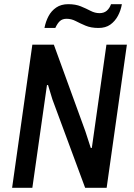

<svg xmlns="http://www.w3.org/2000/svg" viewBox="-20 -900 640 920"><path d="M38 0 135 -686H238L389 -271L415 -191H420L490 -686H588L491 0H388L231 -424L210 -493L205 -492L135 0ZM193 -766Q199 -797 212.5 -822.5Q226 -848 249.5 -864Q273 -880 307 -880Q342 -880 367.5 -869.5Q393 -859 414 -848Q435 -837 457 -837Q478 -837 491.5 -848.5Q505 -860 512 -880H564Q559 -850 545 -824Q531 -798 508.5 -782Q486 -766 452 -766Q416 -766 390 -777Q364 -788 343 -799Q322 -810 299 -810Q279 -810 267 -799Q255 -788 245 -766Z"/></svg>

Font: Chivo Mono
Style: Italic
Weight: 400
Italic angle: -8.05°
Monospace: yes
Version: Version 1.008